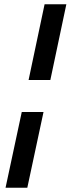

<svg xmlns="http://www.w3.org/2000/svg" viewBox="-20 -770 331 900"><path d="M114 -395 189 -750H291L216 -395ZM6 110 82 -245H184L108 110Z"/></svg>

Font: Geist Medium
Style: Italic
Weight: 500
Italic angle: -12°
Designer: Basement.studio, Andrés Briganti, Mateo Zaragoza
Foundry: Basement.studio, Vercel, Andrés Briganti, Guido Ferreyra, Mateo Zaragoza
Version: Version 1.500; ttfautohint (v1.8.4.7-5d5b)